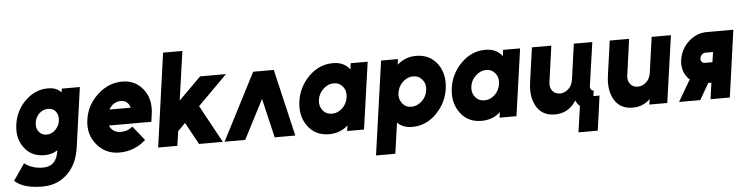

<svg xmlns="http://www.w3.org/2000/svg" viewBox="-51 -957 5538 1428"><g transform="rotate(-5 2718.0 -243.0)"><path d="M307 -358Q345 -358 365 -331Q385 -303 380 -263Q374 -224 346 -196Q318 -168 280 -168Q244 -168 222 -196Q201 -224 207 -263Q212 -303 241 -331Q269 -358 307 -358ZM320 -510Q225 -510 151 -439Q77 -368 62 -263Q47 -159 101 -88Q155 -17 251 -17Q306 -17 344 -42Q346 -43 347 -44Q348 -45 349 -47L348 -38Q340 17 311 46Q283 74 231 74Q153 74 94 30L9 153Q71 214 218 214Q328 214 403 142Q478 70 495 -57L557 -499H422L419 -471Q417 -473 415 -475.5Q413 -478 410 -479Q377 -510 320 -510Z M1064 -195 1072 -250Q1088 -362 1031 -436Q972 -512 874 -512Q771 -512 689 -436Q606 -360 591 -250Q576 -142 641 -65Q705 12 808 12Q922 12 1006 -65L920 -172Q884 -140 830 -140Q797 -140 773 -159Q765 -166 758.5 -175Q752 -184 748 -195ZM851 -369Q881 -369 898 -352Q914 -338 920 -313H762Q775 -336 794 -351Q819 -369 851 -369Z M1098 0H1241L1257 -108L1313 -165L1403 0H1581L1428 -280L1648 -500H1455L1288 -334L1340 -700H1196Z M1594 0 1851 -500H2005L2122 0H1968L1899 -293L1748 0Z M2579 -500 2573 -454Q2570 -458 2566.5 -461.5Q2563 -465 2560 -469Q2519 -512 2447 -512Q2345 -512 2268 -436Q2189 -358 2174 -250Q2159 -141 2216 -64Q2272 12 2374 12Q2448 12 2502 -30Q2506 -33 2509 -36Q2512 -39 2515 -42L2509 0H2635L2706 -500ZM2440 -362Q2483 -362 2508 -329Q2521 -314 2525.5 -294Q2530 -274 2527 -250Q2523 -227 2513.5 -207Q2504 -187 2487 -171Q2452 -138 2409 -138Q2365 -138 2339 -171Q2313 -204 2320 -250Q2327 -297 2362 -329Q2397 -362 2440 -362Z M2932 -500 2926 -458Q2930 -462 2933.5 -465Q2937 -468 2941 -470Q2996 -512 3067 -512Q3169 -512 3226 -436Q3282 -360 3267 -250Q3252 -142 3173 -64Q3097 12 2994 12Q2932 12 2892 -22Q2890 -25 2888 -27Q2886 -29 2884 -31L2851 200H2707L2806 -500ZM3001 -138Q3044 -138 3080 -171Q3114 -203 3121 -250Q3128 -296 3102 -329Q3076 -362 3033 -362Q2990 -362 2955 -329Q2921 -297 2914 -250Q2907 -204 2933 -171Q2958 -138 3001 -138Z M3717 -500 3711 -454Q3708 -458 3704.5 -461.5Q3701 -465 3698 -469Q3657 -512 3585 -512Q3483 -512 3406 -436Q3327 -358 3312 -250Q3297 -141 3354 -64Q3410 12 3512 12Q3586 12 3640 -30Q3644 -33 3647 -36Q3650 -39 3653 -42L3647 0H3773L3844 -500ZM3578 -362Q3621 -362 3646 -329Q3659 -314 3663.5 -294Q3668 -274 3665 -250Q3661 -227 3651.5 -207Q3642 -187 3625 -171Q3590 -138 3547 -138Q3503 -138 3477 -171Q3451 -204 3458 -250Q3465 -297 3500 -329Q3535 -362 3578 -362Z M3932 -500 3896 -242Q3888 -186 3895 -140.5Q3902 -95 3924 -59Q3967 12 4060 12Q4145 12 4199 -51Q4204 -57 4209 -64Q4214 -71 4218 -78Q4222 -71 4226 -64Q4230 -57 4234 -51Q4238 -46 4241.5 -42.5Q4245 -39 4250 -35L4222 160H4366L4402 -99H4356L4362 -140Q4349 -140 4343 -149Q4335 -160 4336 -172L4383 -500H4245L4208 -235Q4202 -192 4174 -166Q4145 -140 4110 -140Q4075 -140 4054 -166Q4033 -192 4040 -235L4077 -500Z M4513 -500 4477 -242Q4469 -186 4476 -140.5Q4483 -95 4505 -59Q4548 12 4641 12Q4708 12 4756 -28Q4760 -31 4763.5 -34.5Q4767 -38 4771 -42L4765 0H4899L4970 -500H4826L4789 -235Q4783 -192 4755 -166Q4726 -140 4691 -140Q4656 -140 4635 -166Q4614 -192 4621 -235L4658 -500Z M5081 -161 4987 0H5145L5216 -122Q5217 -122 5217.5 -122Q5218 -122 5219 -122H5239L5222 0H5366L5436 -500H5237Q5162 -500 5101 -445Q5042 -390 5030 -311Q5019 -233 5064 -177Q5068 -172 5072 -168Q5076 -164 5081 -161ZM5271 -348 5260 -273H5205Q5189 -273 5180 -284Q5171 -295 5174 -311Q5176 -325 5189 -338Q5200 -348 5215 -348Z"/></g></svg>

Font: Unageo
Style: ExtraBold-Italic
Weight: 800
Designer: Richard Sepsi
Foundry: Richard Sepsi
Version: Version 2.000